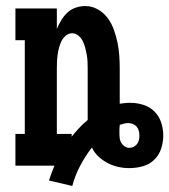

<svg xmlns="http://www.w3.org/2000/svg" viewBox="-20 -548 560 635"><path d="M219 67 142 49Q146 36 150.5 24Q155 12 160 0H31V-105H62V-415H31V-520H168V-452Q174 -467 182.5 -481Q191 -495 202.5 -506Q214 -517 230 -522.5Q246 -528 262 -528Q284 -528 303.5 -517Q323 -506 336 -488.5Q349 -471 356.5 -450Q364 -429 368.5 -407.5Q373 -386 374.5 -364Q376 -342 376 -320V-205Q384 -206 392.5 -207Q401 -208 410 -208Q432 -208 453.5 -201.5Q475 -195 490.5 -179.5Q506 -164 513 -143Q520 -122 520 -100Q520 -78 513 -56.5Q506 -35 490 -19.5Q474 -4 452 2Q430 8 408 8Q389 8 371 4Q353 0 336.5 -8.5Q320 -17 306 -30Q292 -43 284 -60Q262 -32 245 0.5Q228 33 219 67ZM217 -96Q229 -111 242 -125Q255 -139 270 -151V-320Q270 -332 269.5 -343.5Q269 -355 267 -366.5Q265 -378 262 -389.5Q259 -401 254 -411.5Q249 -422 239.5 -430Q230 -438 219 -438Q207 -438 197.5 -430Q188 -422 183 -411.5Q178 -401 175 -389.5Q172 -378 170.5 -366.5Q169 -355 168.5 -343.5Q168 -332 168 -320V-105H217ZM408 -59Q415 -59 422 -62.5Q429 -66 433.5 -72Q438 -78 439.5 -85.5Q441 -93 441 -100Q441 -108 439 -115.5Q437 -123 432 -129Q427 -135 419.5 -138Q412 -141 404 -141Q397 -141 389.5 -139Q382 -137 376 -135V-132Q375 -126 375 -119.5Q375 -113 375 -106Q375 -98 376 -90Q377 -82 381.5 -75Q386 -68 393 -63.5Q400 -59 408 -59Z"/></svg>

Font: Iosevka Curly Slab Extrabold
Style: Regular
Weight: 800
Monospace: yes
Designer: Belleve Invis
Foundry: Belleve Invis
Version: Version 22.1.2; ttfautohint (v1.8.4)